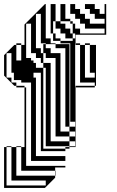

<svg xmlns="http://www.w3.org/2000/svg" viewBox="-30 -720 572 940"><path d="M314 -460V-484H310V-460ZM182 -504H194V-484H182ZM314 -316V-340H310V-316ZM314 -268V-292H310V-268ZM242 140H240V116H74V0H90V-292H50V-300H40L-10 -350V-450L40 -500H50V-508H74V-500H50V-424H74V-500H90V-600L190 -700H194V-532H218V-508H242V-504H310V-484H314V-508H266V-520H230V-532H266V-520H326V-532H290V-556H266V-580H242V-616H230V-556H242V-532H230V-556H218V-700H242V-616H266V-604H290V-580H314V-556H326V-532H338V-556H326V-604H314V-616H266V-700H290V-628H314V-616H326V-604H338V-580H362V-556H482V-580H386V-604H362V-628H338V-652H314V-700H338V-676H362V-652H386V-628H410V-604H482V-628H434V-652H410V-676H386V-700H434V-676H458V-652H482V-700H490V-550H340V-508H362V-500H386V-340H434V-364H410V-500H386V-508H410V-500H440V-300H434V-292H340V-300H434V-316H362V-500H340V-508H338V-292H340V0H310V8H290V0H310V-4H194V-120H218V-28H310V-4H338V-28H310V-52H242V-120H194V-248H218V-120H266V-76H310V-52H338V-76H310V-100H290V-120H242V-248H194V-376H218V-248H266V-120H310V-100H338V-124H310V-120H290V-248H242V-376H194V-388H182V-412H170V-436H146V-460H122V-604H98V-436H122V-424H134V-412H146V-388H182V8H290V20H170V-364H134V-340H146V44H290V68H122V-316H74V-328H38V-364H26V-460H2V-340H26V-316H50V-300H90V-292H98V92H290V100H240V116H242ZM-10 200V0H2V-4H26V0H2V188H194V164H26V0H50V-4H74V0H50V140H240V150L190 200ZM314 -436V-460H310V-436ZM314 -340V-364H310V-340ZM314 -412V-436H310V-412ZM314 -388V-412H310V-388ZM314 -292V-316H310V-292ZM310 -248H290V-376H242V-436H194V-460H182V-484H218V-460H266V-376H310V-364H314V-388H310V-376H290V-484H242V-504H194V-508H170V-652H146V-484H170V-460H182V-412H218V-376H266V-248H310V-244H314V-268H310ZM314 -220V-244H310V-220ZM314 -196V-220H310V-196ZM314 -172V-196H310V-172ZM314 -148V-172H310V-148ZM314 -148H310V-124H314Z"/></svg>

Font: Rubik Broken Fax
Style: Regular
Weight: 400
Designer: Hubert and Fischer, NaN
Foundry: Hubert and Fischer, NaN
Version: Version 2.201